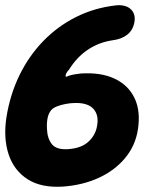

<svg xmlns="http://www.w3.org/2000/svg" viewBox="-28 -704 588 744"><path d="M-3 -250Q11 -337.6 47.3 -412.2Q83.6 -486.8 139 -544.2Q194.4 -601.6 265.5 -637.5Q336.6 -673.4 419.6 -683Q457.8 -687.2 478 -669Q498.2 -650.8 493 -619Q487.6 -587.4 465.3 -569.8Q443 -552.2 408.8 -548Q355 -540.2 312.1 -511.2Q269.2 -482.2 239.4 -434Q229.2 -423.4 226.8 -414.3Q224.4 -405.2 229.8 -407Q243.2 -412.8 257.2 -415.2Q271.2 -417.6 282.8 -419Q361.4 -424.6 415.4 -399.5Q469.4 -374.4 493.6 -323.4Q517.8 -272.4 506 -200Q496 -138.2 456 -90.6Q416 -43 354.4 -14.8Q292.8 13.4 216.6 19Q132 24.6 78.9 -9.5Q25.8 -43.6 5.2 -106.5Q-15.4 -169.4 -3 -250ZM154 -204.2Q155.4 -167.6 173 -145.4Q190.6 -123.2 235.6 -126Q287.4 -129.4 315.3 -155.5Q343.2 -181.6 348.4 -218Q355.4 -257.2 334.9 -281.1Q314.4 -305 266.6 -305Q246.2 -305 226.9 -301.3Q207.6 -297.6 193.4 -292Q179.2 -286.4 172 -279Q160.2 -266.2 156.4 -246.5Q152.6 -226.8 154 -204.2Z"/></svg>

Font: Winky Sans
Style: Italic
Weight: 400
Italic angle: -8.97852°
Designer: Simon Atzbach
Foundry: typofactur
Version: Version 1.205